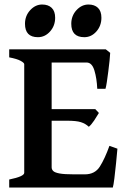

<svg xmlns="http://www.w3.org/2000/svg" viewBox="-20 -835 565 855"><path d="M449.7 -439.5H413.1Q411.1 -485.8 400.4 -521.2Q389.6 -556.6 365.7 -556.6H184.6L198.7 -615.2H451.2L470.7 -599.6Q470.2 -586.9 467.8 -564.2Q465.3 -541.5 462.2 -516.4Q459 -491.2 455.8 -470Q452.6 -448.7 449.7 -439.5ZM375.5 -270.5Q360.4 -284.7 340.1 -291Q319.8 -297.4 278.8 -297.4H177.7L188.5 -349.1H404.3L420.4 -332Q412.6 -318.4 399.2 -298.3Q385.7 -278.3 375.5 -270.5ZM482.4 0H21V-35.6Q87.9 -49.3 87.9 -65.4V-549.3Q87.9 -555.2 72 -564Q56.2 -572.8 21 -579.6V-615.2H280.8V-579.6Q248 -576.2 229 -571.5Q210 -566.9 210 -560.1V-89.8Q210 -80.6 217 -73.5Q224.1 -66.4 245.4 -62.5Q266.6 -58.6 309.6 -58.6H357.9Q402.8 -58.6 424.8 -93.5Q446.8 -128.4 467.3 -185.5L502.9 -172.9Q500.5 -145 496.8 -107.9Q493.2 -70.8 489.3 -40.3Q485.4 -9.8 482.4 0ZM225.6 -755.9Q225.6 -720.2 202.9 -694.8Q180.2 -669.4 148.9 -669.4Q91.3 -669.4 91.3 -729Q91.3 -764.6 114.5 -789.8Q137.7 -814.9 167.5 -814.9Q194.8 -814.9 210.2 -800Q225.6 -785.2 225.6 -755.9ZM431.6 -755.9Q431.6 -720.2 409.2 -694.8Q386.7 -669.4 355.5 -669.4Q297.4 -669.4 297.4 -729Q297.4 -764.6 320.6 -789.8Q343.8 -814.9 374 -814.9Q400.9 -814.9 416.3 -800Q431.6 -785.2 431.6 -755.9Z"/></svg>

Font: Gentium Plus
Style: Bold
Weight: 700
Designer: Victor Gaultney, Annie Olsen, Iska Routamaa, Becca Hirsbrunner
Foundry: SIL International
Version: Version 6.101